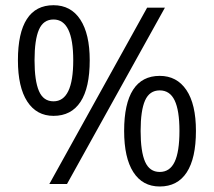

<svg xmlns="http://www.w3.org/2000/svg" viewBox="-20 -692 805 722"><path d="M109.9 -465.3Q109.9 -388.2 126.5 -349.6Q143.1 -311 181.2 -311Q255.4 -311 255.4 -465.3Q255.4 -618.7 181.2 -618.7Q143.1 -618.7 126.5 -580.6Q109.9 -542.5 109.9 -465.3ZM317.4 -465.3Q317.4 -361.8 282.7 -309.1Q248 -256.3 181.2 -256.3Q117.7 -256.3 82.5 -310.3Q47.4 -364.3 47.4 -465.3Q47.4 -568.4 81.1 -620.4Q114.7 -672.4 181.2 -672.4Q246.6 -672.4 282 -618.4Q317.4 -564.5 317.4 -465.3ZM508.8 -199.7Q508.8 -122.1 525.6 -83.7Q542.5 -45.4 580.6 -45.4Q618.7 -45.4 636.7 -83.3Q654.8 -121.1 654.8 -199.7Q654.8 -276.9 636.7 -314.5Q618.7 -352.1 580.6 -352.1Q542.5 -352.1 525.6 -314.5Q508.8 -276.9 508.8 -199.7ZM716.8 -199.7Q716.8 -96.7 682.1 -43.7Q647.5 9.3 580.6 9.3Q516.1 9.3 481.4 -44.7Q446.8 -98.6 446.8 -199.7Q446.8 -302.2 480.5 -354.5Q514.2 -406.7 580.6 -406.7Q645 -406.7 680.9 -353.5Q716.8 -300.3 716.8 -199.7ZM600.1 -663.1 231.9 0H165.5L533.2 -663.1Z"/></svg>

Font: Bpm'online Open Sans
Style: Regular
Weight: 400
Foundry: Ascender Corporation
Version: Version 1.10